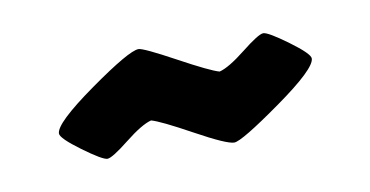

<svg xmlns="http://www.w3.org/2000/svg" viewBox="-35 -463 613 318"><g transform="rotate(-10 272.0 -304.0)"><path d="M209 -274Q193 -270 164 -247Q135 -224 127 -224Q119 -224 87 -247.5Q55 -271 55 -279Q55 -296 124 -345Q193 -394 209 -394Q217 -394 268.5 -366Q320 -338 335 -334Q351 -338 380 -361Q409 -384 417 -384Q425 -384 457 -360.5Q489 -337 489 -329Q489 -312 420 -263Q351 -214 338.5 -214Q326 -214 275 -242Q224 -270 209 -274Z"/></g></svg>

Font: Germania One
Style: Regular
Weight: 400
Designer: John Vargas Beltran
Foundry: John Vargas Beltran
Version: Version 1.001